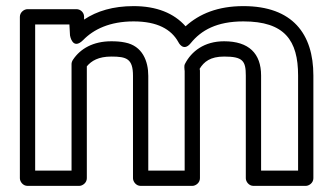

<svg xmlns="http://www.w3.org/2000/svg" viewBox="-20 -583 1092 628"><path d="M344 -448C285 -448 243 -424 219 -388C216 -384 214 -378 214 -374V-25H95V-503H207L209 -467C209 -467 217 -417 252 -452C286 -487 339 -513 417 -513C495 -513 540 -487 563 -446C563 -446 579 -411 604 -442C638 -484 689 -513 776 -513C911 -513 955 -451 955 -336V-25H834V-336C834 -408 794 -448 713 -448C648 -448 606 -415 585 -374C583 -370 583 -367 583 -363C583 -356 584 -352 584 -351V-25H465V-335C465 -383 446 -433 389 -444C375 -447 360 -448 344 -448ZM415 -335V0C415 11 425 25 440 25H609C620 25 634 15 634 0V-352C634 -355 633 -356 633 -358C647 -381 668 -398 713 -398C774 -398 784 -384 784 -336V0C784 11 794 25 809 25H980C991 25 1005 15 1005 0V-336C1005 -472 937 -563 776 -563C693 -563 632 -538 587 -497C549 -540 492 -563 417 -563C350 -563 297 -547 255 -519V-530C254 -543 243 -553 230 -553H70C59 -553 45 -543 45 -528V0C45 11 55 25 70 25H239C250 25 264 15 264 0V-366C279 -384 302 -398 344 -398C394 -398 415 -391 415 -335Z"/></svg>

Font: Asimov
Style: XWidOu
Weight: 500
Designer: Google
Version: Version 2.000980; 2014